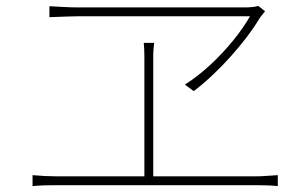

<svg xmlns="http://www.w3.org/2000/svg" viewBox="-20 -685 1040 649"><path d="M876 -647Q871 -640 866 -634.5Q861 -629 856 -621Q838 -591 814 -559.5Q790 -528 761.5 -496Q733 -464 701 -433.5Q669 -403 635 -377L605 -399Q649 -427 691 -466Q733 -505 768 -548Q803 -591 825 -630Q803 -630 756.5 -630Q710 -630 649.5 -630Q589 -630 524.5 -630Q460 -630 401.5 -630Q343 -630 300.5 -630Q258 -630 242 -630Q225 -630 202.5 -629Q180 -628 163.5 -627.5Q147 -627 147 -627V-664Q169 -663 193 -661.5Q217 -660 242 -660Q258 -660 300 -660Q342 -660 399 -660Q456 -660 518.5 -660Q581 -660 640 -660Q699 -660 744.5 -660Q790 -660 812 -660Q823 -660 835 -661.5Q847 -663 853 -665ZM498 -496Q498 -486 498 -454.5Q498 -423 498 -380Q498 -337 498 -289.5Q498 -242 498 -198Q498 -154 498 -120.5Q498 -87 498 -73H468Q468 -87 468 -120.5Q468 -154 468 -198Q468 -242 468 -289.5Q468 -337 468 -380Q468 -423 468 -454.5Q468 -486 468 -496Q468 -507 467.5 -518Q467 -529 466 -540H501Q500 -529 499 -519.5Q498 -510 498 -496ZM90 -93Q111 -91 131 -90Q151 -89 170 -89H844Q864 -89 882 -90.5Q900 -92 919 -93V-56Q900 -58 878.5 -58.5Q857 -59 844 -59H170Q151 -59 131.5 -58.5Q112 -58 90 -56Z"/></svg>

Font: Noto Sans HK Thin
Style: Regular
Weight: 100
Designer: Ryoko NISHIZUKA 西塚涼子 (kana, bopomofo & ideographs); Paul D. Hunt (Latin, Greek & Cyrillic); Sandoll Communications 산돌커뮤니
Foundry: Adobe
Version: Version 2.004-H2;hotconv 1.0.118;makeotfexe 2.5.65603